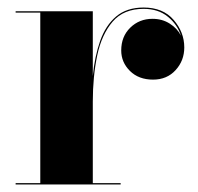

<svg xmlns="http://www.w3.org/2000/svg" viewBox="-20 -490 527 510"><path d="M21.5 -3.5H87V-456.5H21.5V-460H226.5V-288Q231.5 -340 246 -381.2Q260.5 -422.5 288.5 -446.2Q316.5 -470 361.5 -470Q413 -470 441.2 -437.2Q469.5 -404.5 469.5 -364Q469.5 -329 446.5 -303.8Q423.5 -278.5 386.5 -278.5Q348.5 -278.5 325.2 -301.5Q302 -324.5 302 -356Q302 -393 326 -416.5Q350 -440 385 -440Q411 -440 431 -427.2Q451 -414.5 460.5 -395.5Q451.5 -424.5 426 -445.5Q400.5 -466.5 361.5 -466.5Q308.5 -466.5 279.2 -432.5Q250 -398.5 238.2 -342.5Q226.5 -286.5 226.5 -220V-3.5H300.5V0H21.5Z"/></svg>

Font: Bodoni* 48pt
Style: Bold
Weight: 700
Version: Version 2.3